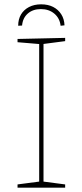

<svg xmlns="http://www.w3.org/2000/svg" viewBox="-20 -867 381 887"><path d="M281 -677 174 -663 181 -671V-21L174 -29L281 -15V0H61V-15L168 -29L161 -21V-671L168 -663L61 -672V-687L281 -692ZM170 -847Q202 -847 225.5 -835Q249 -823 263 -801Q277 -779 278 -750L260 -748Q256 -783 231 -804Q206 -825 169 -825Q132 -825 108.5 -804.5Q85 -784 82 -749L64 -748Q64 -778 77 -800Q90 -822 114 -834.5Q138 -847 170 -847Z"/></svg>

Font: Bitter Thin
Style: Regular
Weight: 100
Designer: Sol Matas, and Bitter project Authors
Foundry: Sol Matas
Version: Version 2.002